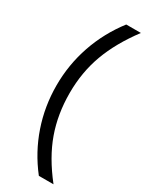

<svg xmlns="http://www.w3.org/2000/svg" viewBox="-231 -776 771 986"><g transform="rotate(30 154.5 -283.5)"><path d="M198.7 165Q123 68.4 84 -45.7Q44.9 -159.7 44.9 -283.2Q44.9 -406.2 84.2 -520.5Q123.5 -634.8 198.7 -732.4H285.6Q201.7 -620.6 162.4 -513.4Q123 -406.2 123 -283.2Q123 -158.2 161.1 -51.3Q199.2 55.7 285.6 165Z"/></g></svg>

Font: Schibsted Grotesk
Style: Regular
Weight: 400
Designer: Bakken & Baeck AS, Henrik Kongsvoll
Foundry: Schibsted ASA
Version: Version 1.100; ttfautohint (v1.8.4.7-5d5b);gftools[0.9.25]